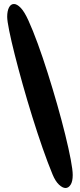

<svg xmlns="http://www.w3.org/2000/svg" viewBox="-20 -825 400 961"><path d="M308 116Q293 116 275 99Q257 82 243 48Q219 -10 193 -84.5Q167 -159 141.5 -241Q116 -323 93.5 -403Q71 -483 53.5 -552.5Q36 -622 26 -671.5Q16 -721 16 -741Q16 -770 25 -787.5Q34 -805 50 -805Q65 -805 83.5 -786Q102 -767 122 -723Q144 -675 169 -606.5Q194 -538 219 -459Q244 -380 266.5 -301Q289 -222 306.5 -151Q324 -80 334 -27Q344 26 344 51Q344 83 333.5 99.5Q323 116 308 116Z"/></svg>

Font: DynaPuff Condensed
Style: Regular
Weight: 400
Width: 3
Designer: Toshi Omagari, Jennifer Daniel
Foundry: Google Fonts
Version: Version 2.000